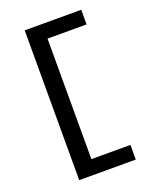

<svg xmlns="http://www.w3.org/2000/svg" viewBox="-162 -791 863 1072"><g transform="rotate(-20 270.0 -255.0)"><path d="M119 190V-700H455V-613H217L223 -621V115L213 103H455V190Z"/></g></svg>

Font: Lexend Giga
Style: Regular
Weight: 400
Designer: Bonnie Shaver-Troup, Thomas Jockin
Foundry: Lexend
Version: Version 1.007